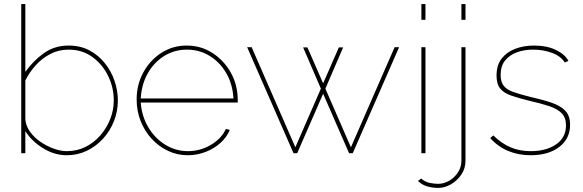

<svg xmlns="http://www.w3.org/2000/svg" viewBox="-20 -750 2854 940"><path d="M307 10Q246 10 190.5 -24.5Q135 -59 104 -108V0H84V-730H104V-398Q144 -454 196 -490.5Q248 -527 316 -527Q373 -527 417.5 -503.5Q462 -480 493.5 -440.5Q525 -401 541 -353.5Q557 -306 557 -258Q557 -205 538 -157Q519 -109 485 -71.5Q451 -34 405.5 -12Q360 10 307 10ZM307 -10Q357 -10 399 -31Q441 -52 472 -88Q503 -124 520 -168Q537 -212 537 -258Q537 -322 509 -379Q481 -436 431.5 -471.5Q382 -507 316 -507Q267 -507 226 -485.5Q185 -464 154.5 -430Q124 -396 104 -356V-167Q106 -135 126 -106.5Q146 -78 177 -56.5Q208 -35 242.5 -22.5Q277 -10 307 -10Z M899 10Q848 10 802.5 -11.5Q757 -33 722.5 -70.5Q688 -108 668.5 -157.5Q649 -207 649 -263Q649 -336 682 -396Q715 -456 770.5 -491.5Q826 -527 894 -527Q963 -527 1019.5 -491Q1076 -455 1110 -394.5Q1144 -334 1144 -259Q1144 -256 1144 -253.5Q1144 -251 1144 -248H669Q674 -181 706 -127Q738 -73 789 -41.5Q840 -10 900 -10Q960 -10 1012 -40.5Q1064 -71 1086 -119L1105 -114Q1091 -79 1059.5 -50.5Q1028 -22 986 -6Q944 10 899 10ZM669 -268H1123Q1119 -338 1088 -391.5Q1057 -445 1007 -476Q957 -507 895 -507Q834 -507 784 -476Q734 -445 703.5 -391Q673 -337 669 -268Z M1912 -519H1934L1707 0H1689L1562 -291L1435 0H1417L1190 -519H1212L1426 -29L1551 -316L1464 -518H1485L1562 -342L1639 -518H1660L1573 -316L1698 -29Z M2043 0V-519H2063V0ZM2043 -653V-730H2063V-653Z M2126 170Q2097 170 2071.5 162.5Q2046 155 2026 136L2042 124Q2060 140 2082 145Q2104 150 2125 150Q2153 150 2179 135Q2205 120 2222 94Q2239 68 2239 36V-519H2259V36Q2259 75 2238.5 105Q2218 135 2187.5 152.5Q2157 170 2126 170ZM2239 -653V-730H2259V-653Z M2578 10Q2519 10 2469 -10.5Q2419 -31 2380 -74L2395 -87Q2435 -48 2479 -29Q2523 -10 2578 -10Q2655 -10 2703 -43.5Q2751 -77 2751 -136Q2751 -174 2730 -195.5Q2709 -217 2668.5 -230.5Q2628 -244 2570 -257Q2517 -270 2481.5 -282.5Q2446 -295 2428.5 -317Q2411 -339 2411 -380Q2411 -432 2436.5 -464Q2462 -496 2503.5 -511.5Q2545 -527 2594 -527Q2657 -527 2701.5 -505.5Q2746 -484 2763 -452L2745 -444Q2726 -475 2683 -491Q2640 -507 2590 -507Q2547 -507 2511 -494Q2475 -481 2453 -454Q2431 -427 2431 -383Q2431 -349 2446 -330Q2461 -311 2492 -300Q2523 -289 2571 -277Q2633 -263 2678 -248Q2723 -233 2747 -208.5Q2771 -184 2771 -139Q2771 -71 2718 -30.5Q2665 10 2578 10Z"/></svg>

Font: Raleway Thin Thin
Style: Regular
Weight: 250
Version: Version 4.026